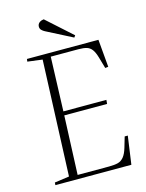

<svg xmlns="http://www.w3.org/2000/svg" viewBox="-133 -993 818 1074"><g transform="rotate(-15 276.0 -456.5)"><path d="M164 -697 78 -708 80 -723H494L508 -563L490 -561L471 -627Q462 -658 450 -674Q438 -690 420 -695.5Q402 -701 372 -701H212L201 -387H450L448 -364H200L186 -23H368Q399 -23 419 -28Q439 -33 453.5 -50.5Q468 -68 478 -102L496 -163H514L491 0H51L52 -15L137 -27ZM375 -781 367 -770 217 -847Q207 -852 199 -860Q191 -868 191 -880Q191 -887 194 -893.5Q197 -900 205 -905.5Q213 -911 228 -913Z"/></g></svg>

Font: Literata 60pt ExtraLight
Style: Italic
Weight: 250
Italic angle: -2°
Designer: Latin by Veronika Burian and Jose Scaglione. Greek by Irene Vlachou. Cyrillic by Vera Evstafieva
Foundry: TypeTogether
Version: Version 3.103;gftools[0.9.29]